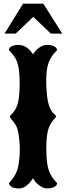

<svg xmlns="http://www.w3.org/2000/svg" viewBox="-20 -1009 365 1053"><path d="M86.9 24.4Q52.2 24.4 41 14.2Q30.3 4.9 28.8 -4.9Q63 -39.6 75.2 -78.6Q81.1 -96.7 85 -127.7Q88.9 -158.7 88.6 -196Q88.4 -233.4 82.5 -270Q77.1 -305.7 65.4 -324.5Q53.7 -343.3 44.2 -352.8Q34.7 -362.3 34.7 -370.1Q34.7 -374 40 -379.4Q45.4 -384.3 53.5 -393.6Q61.5 -402.8 69.3 -419.4Q87.9 -459.5 87.9 -543.9Q87.9 -600.6 82.5 -634.3Q77.1 -668 64.2 -690.2Q51.3 -712.4 28.8 -733.9Q28.8 -752 55.7 -759.8Q66.9 -762.7 80.1 -762.7Q127.9 -762.7 160.6 -711.4Q166.5 -719.2 173.3 -727.8Q180.2 -736.3 191.4 -745.1Q214.4 -762.7 238.8 -762.7Q260.7 -762.7 274.9 -755.9Q289.1 -749 291 -741.2L293 -733.9Q258.8 -700.7 246.6 -665Q237.8 -640.1 235.1 -606.4Q232.4 -572.8 233.9 -540Q235.4 -507.3 237.8 -484.4Q242.7 -442.9 253.2 -418.9Q263.7 -395 273.4 -387.7Q285.2 -378.4 286.9 -372.8Q288.6 -367.2 281.7 -360.8Q276.4 -356 268.6 -346.2Q260.7 -336.4 252.9 -320.3Q233.9 -281.7 233.9 -199.7Q233.9 -145 239.3 -110.4Q244.6 -75.7 257.6 -51.8Q270.5 -27.8 293 -4.9Q293 12.7 265.6 21.5Q255.4 24.4 237.3 24.4Q219.2 24.4 199 10.3Q178.7 -3.9 169.9 -17.6L160.6 -31.7Q158.7 -26.9 148.9 -14.6Q139.2 -2.4 130.4 4.9Q107.4 24.4 86.9 24.4ZM4.9 -824.7 106.4 -988.8H217.8L321.3 -824.7H258.8L162.6 -916.5L65.9 -824.7Z"/></svg>

Font: Sancreek
Style: Regular
Weight: 400
Designer: Vernon Adams
Foundry: Vernon Adams
Version: Version 1.100; ttfautohint (v1.8.4.7-5d5b)